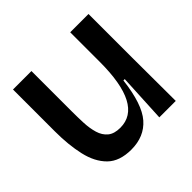

<svg xmlns="http://www.w3.org/2000/svg" viewBox="-138 -657 809 809"><g transform="rotate(-45 266.0 -253.0)"><path d="M212 13Q142 13 104.5 -24Q67 -61 52.5 -125Q38 -189 38 -269V-519H148V-277Q148 -243 149.5 -209Q151 -175 159.5 -146.5Q168 -118 188 -101.5Q208 -85 244 -85Q379 -85 379 -343V-519H488V-258L489 0H391L402 -217H394Q379 -90 334 -38.5Q289 13 212 13Z"/></g></svg>

Font: Bricolage Grotesque 48pt Medium
Style: Regular
Weight: 500
Designer: Mathieu Triay
Foundry: Atelier Triay
Version: Version 1.000; ttfautohint (v1.8.4.7-5d5b);gftools[0.9.32]